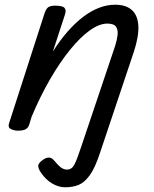

<svg xmlns="http://www.w3.org/2000/svg" viewBox="-20 -539 653 814"><path d="M404 109Q383 173 360.5 204Q338 235 313 245Q288 255 256 255Q228 255 200.5 238.5Q173 222 153 192Q143 177 142 165.5Q141 154 160 140Q175 129 187 129Q199 129 209 141Q227 163 239 171.5Q251 180 264 180Q284 180 295 159.5Q306 139 323 87L468 -344Q476 -369 478.5 -390.5Q481 -412 472 -425.5Q463 -439 435 -439Q401 -439 360.5 -410Q320 -381 277 -328Q234 -275 192 -202.5Q150 -130 114 -44L104 -11Q100 2 89.5 8.5Q79 15 56 15Q40 15 26 8Q12 1 19 -18L169 -483Q176 -503 185.5 -509Q195 -515 214 -515Q245 -515 253.5 -505.5Q262 -496 255 -476L204 -320Q234 -368 266.5 -405Q299 -442 332.5 -467.5Q366 -493 400 -506Q434 -519 468 -519Q514 -519 539 -496.5Q564 -474 566.5 -430Q569 -386 548 -321Z"/></svg>

Font: Playwrite NZ
Style: Regular
Weight: 400
Designer: Veronika Burian, José Scaglione
Foundry: TypeTogether
Version: Version 1.002